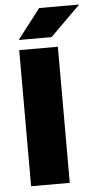

<svg xmlns="http://www.w3.org/2000/svg" viewBox="-57 -862 462 898"><g transform="rotate(-5 174.0 -413.5)"><path d="M233.5 0H52V-639H233.5ZM162 -827H348.5V-825.5L208 -686.5H55V-688Z"/></g></svg>

Font: Anek Gujarati Medium ExtraBold
Style: Regular
Weight: 800
Version: Version 1.003